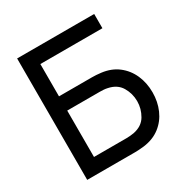

<svg xmlns="http://www.w3.org/2000/svg" viewBox="-166 -853 948 986"><g transform="rotate(-30 308.0 -360.0)"><path d="M70 0V-720H527V-635.5H159V-444H354.5Q365 -444 379.5 -443.2Q394 -442.5 407.5 -440.5Q464.5 -433.5 504.2 -402.8Q544 -372 564.8 -325Q585.5 -278 585.5 -222Q585.5 -166.5 565 -119.5Q544.5 -72.5 504.8 -41.8Q465 -11 407.5 -3.5Q394 -2 379.5 -1Q365 0 354.5 0ZM159 -84.5H351.5Q361 -84.5 373.2 -85.5Q385.5 -86.5 396.5 -88.5Q448.5 -99 471.5 -138.2Q494.5 -177.5 494.5 -222Q494.5 -267.5 471.5 -306.2Q448.5 -345 396.5 -355.5Q385.5 -358 373.2 -358.8Q361 -359.5 351.5 -359.5H159Z"/></g></svg>

Font: Cns Manrope Med
Style: Regular
Weight: 500
Designer: Mikhail Sharanda
Foundry: Mikhail Sharanda
Version: Version 4.504